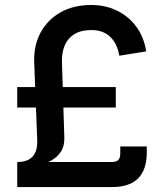

<svg xmlns="http://www.w3.org/2000/svg" viewBox="-20 -758 664 778"><path d="M50.3 -78.6V-101.6Q92.3 -101.6 112.3 -123.8Q132.3 -146 130.9 -189L118.7 -502Q115.7 -572.3 144 -625.2Q172.4 -678.2 225.3 -708Q278.3 -737.8 349.1 -737.8Q407.7 -737.8 454.8 -714.6Q502 -691.4 532.7 -649.4Q563.5 -607.4 572.3 -549.8L463.4 -532.2Q455.1 -581.5 426.5 -608.9Q397.9 -636.2 350.6 -636.2Q308.6 -636.2 281.7 -619.9Q254.9 -603.5 242.4 -574.2Q230 -544.9 231 -506.8L240.7 -200.7Q241.7 -166 226.6 -143.1Q211.4 -120.1 187 -107.2Q162.6 -94.2 135.5 -88.1Q108.4 -82 85.4 -80.3Q62.5 -78.6 50.3 -78.6ZM49.8 0V-101.6H433.1Q451.2 -101.6 459.2 -109.6Q467.3 -117.7 467.3 -135.7V-164.6H574.7V-139.6Q574.7 -70.8 539.8 -35.4Q504.9 0 433.6 0ZM49.8 -322.3V-405.3H449.2V-322.3Z"/></svg>

Font: Inter
Style: 540
Weight: 540
Designer: Rasmus Andersson
Foundry: rsms
Version: Version 4.001;git-66647c0bb